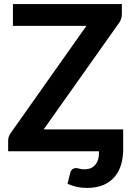

<svg xmlns="http://www.w3.org/2000/svg" viewBox="-20 -743 653 943"><path d="M578.5 -723V-673.5Q578.5 -650.5 565.5 -631.5L194.5 -107.5H585V-9Q585 31 574.8 65.5Q564.5 100 543 125.5Q521.5 151 487.8 165.5Q454 180 407 180Q381.5 180 358.8 175.2Q336 170.5 311.5 160L325 106.5Q329 92 337 87.2Q345 82.5 352 82.5Q359.5 82.5 370 85.5Q380.5 88.5 395 88.5Q413.5 88.5 427 82.2Q440.5 76 449 65.2Q457.5 54.5 461.8 40.2Q466 26 466 10V0H20V-53Q20 -63 23.5 -72.2Q27 -81.5 32.5 -89.5L404.5 -616H43.5V-723Z"/></svg>

Font: Lato
Style: Bold
Weight: 700
Designer: Lukasz Dziedzic
Foundry: tyPoland Lukasz Dziedzic
Version: Version 2.007; 2014-02-27